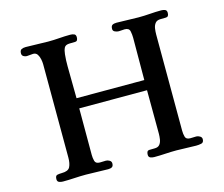

<svg xmlns="http://www.w3.org/2000/svg" viewBox="-106 -893 1211 1040"><g transform="rotate(-15 500.0 -373.0)"><path d="M915 -20Q915 -1 900.5 2Q886 5 872 5Q844 5 816.5 3.5Q789 2 761 2Q730 2 699 4Q668 6 636 6Q625 6 615 2Q605 -2 605 -15Q605 -38 620 -38.5Q635 -39 650 -39Q670 -39 679 -50.5Q688 -62 690.5 -78.5Q693 -95 693 -110Q693 -171 692.5 -232Q692 -293 692 -354H312V-93Q312 -75 316.5 -58.5Q321 -42 344 -42Q352 -42 361 -42.5Q370 -43 378 -43Q388 -43 398 -37Q408 -31 408 -20Q408 -5 400 0Q392 5 378 5Q347 5 316 3.5Q285 2 254 2Q222 2 189 4Q156 6 124 6Q113 6 103 2Q93 -2 93 -15Q93 -35 104.5 -37.5Q116 -40 130 -40Q166 -40 176 -59.5Q186 -79 186 -112Q186 -243 185.5 -374Q185 -505 185 -635Q185 -647 182 -663Q179 -679 171 -691.5Q163 -704 147 -704Q140 -704 129.5 -702.5Q119 -701 111 -701Q101 -701 92.5 -706.5Q84 -712 84 -723Q84 -740 93.5 -745Q103 -750 117 -750Q149 -750 180.5 -748.5Q212 -747 243 -747Q275 -747 306 -749.5Q337 -752 368 -752Q380 -752 389.5 -748Q399 -744 399 -730Q399 -708 384 -707.5Q369 -707 354 -707Q329 -707 322 -692.5Q315 -678 313 -657Q311 -641 310.5 -624Q310 -607 310 -590Q310 -545 311 -500Q312 -455 312 -411H692Q692 -470 692.5 -529.5Q693 -589 693 -648Q693 -666 689 -685Q685 -704 660 -704Q652 -704 643.5 -703Q635 -702 627 -702Q617 -702 606 -707Q595 -712 595 -723Q595 -740 603.5 -745Q612 -750 627 -750Q658 -750 688.5 -748.5Q719 -747 750 -747Q782 -747 814 -749.5Q846 -752 878 -752Q890 -752 899.5 -748Q909 -744 909 -730Q909 -708 893 -707.5Q877 -707 863 -707Q842 -707 832.5 -695Q823 -683 820.5 -666Q818 -649 818 -633Q818 -498 818.5 -363Q819 -228 819 -93Q819 -75 823.5 -58.5Q828 -42 851 -42Q859 -42 868 -42.5Q877 -43 885 -43Q894 -43 904.5 -37Q915 -31 915 -20Z"/></g></svg>

Font: Kaisei Tokumin ExtraBold
Style: Regular
Weight: 800
Designer: Font-Kai, 金井和夫
Foundry: KAZUO KANAI
Version: Version 5.003